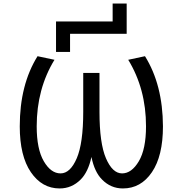

<svg xmlns="http://www.w3.org/2000/svg" viewBox="-20 -1064 1040 1096"><path d="M623 -941.4V-1043.9H703.1V-871.1H379.9V-767.6H299.8V-941.4ZM502 -168Q483.4 -82 440.4 -39.1Q389.6 11.7 320.3 11.7Q219.7 11.7 156.2 -81.1Q92.8 -173.8 92.8 -342.8Q92.8 -580.1 194.3 -743.2L291 -722.7Q189.5 -556.6 189.5 -342.8Q189.5 -212.9 230 -143.6Q270.5 -74.2 325.7 -74.2Q380.9 -74.2 418 -160.2Q455.1 -246.1 455.1 -425.8V-647.5H547.9V-425.8Q547.9 -246.1 585 -160.2Q622.1 -74.2 676.8 -74.2Q731.4 -74.2 772.5 -143.6Q813.5 -212.9 813.5 -342.8Q813.5 -556.6 711.9 -722.7L807.6 -743.2Q909.2 -580.1 910.2 -342.8Q910.2 -173.8 847.2 -81.1Q784.2 11.7 681.6 11.7Q612.3 11.7 562.5 -39.1Q519.5 -82 502 -168Z"/></svg>

Font: GenEi Gothic M Regular
Style: Regular
Weight: 400
Designer: o_tamon (Modified); [Source Han Sans]
Ryoko NISHIZUKA  (kana & ideographs); Paul D. Hunt (Latin, Greek & Cyrillic); Wenl
Version: Version 1.1a;Original Version 1.004